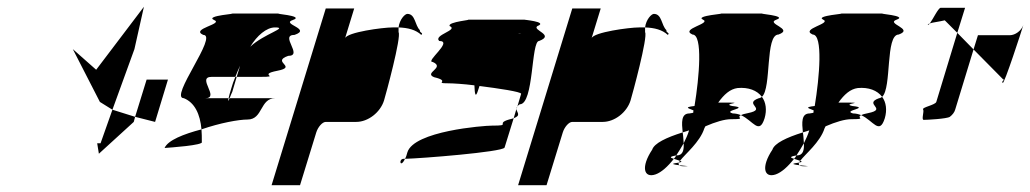

<svg xmlns="http://www.w3.org/2000/svg" viewBox="-20 -735 3042 567"><path d="M195 -590 275 -434 312 -411 377 -590 405 -715 264 -529ZM267 -312 272 -281 375 -375 379 -390 312 -411 277 -312ZM379 -390 438 -375 476 -500H413Z M466 -298C480 -299 583 -306 576 -316C576 -329 576 -341 575 -353C522 -339 476 -321 466 -298ZM523 -445C555 -432 571 -398 575 -353C630 -372 685 -382 711 -382C757 -382 747 -445 793 -445H658C655 -437 652 -433 655 -445H586C631 -445 559 -508 605 -508H675C679 -519 684 -530 689 -541L679 -508H749C812 -508 738 -514 799 -526C861 -538 779 -552 831 -570C877 -570 804 -632 850 -632C902 -650 808 -664 845 -676C883 -689 778 -695 806 -695H662C690 -695 583 -689 612 -676C642 -664 541 -650 580 -632C626 -632 478 -445 523 -445ZM663 -474C659 -460 656 -451 655 -445H658C661 -453 666 -464 666 -464L679 -508H675C670 -496 666 -485 663 -474ZM719 -597C739 -630 767 -654 792 -654C834 -654 759 -635 719 -597Z M782 -188H866L914 -344C919 -360 932 -375 942 -375H1032C1067 -375 1103 -403 1114 -438C1119 -454 1166 -627 1157 -640V-654H1139C1111 -654 1005 -640 999 -622L1026 -710H942ZM1157 -654C1185 -653 1208 -647 1224 -632C1232 -638 1218 -638 1220 -646C1205 -660 1207 -694 1183 -694C1176 -694 1160 -678 1157 -654Z M1258 -552C1296 -535 1230 -520 1262 -507C1313 -495 1260 -489 1302 -489C1317 -489 1350 -487 1381 -483C1382 -457 1384 -442 1393 -472L1396 -481C1452 -474 1519 -464 1519 -458L1508 -421C1510 -423 1511 -425 1515 -427C1557 -427 1548 -614 1572 -614C1620 -632 1550 -646 1567 -658C1601 -671 1521 -677 1529 -677H1359C1384 -677 1300 -671 1308 -658C1335 -646 1259 -632 1277 -614C1320 -614 1234 -552 1258 -552ZM1172 -266C1156 -266 1162 -236 1176 -266ZM1176 -266C1223 -267 1462 -286 1470 -299L1497 -386C1494 -385 1488 -383 1483 -382C1442 -370 1492 -364 1433 -364C1408 -364 1202 -348 1183 -285C1181 -277 1179 -271 1176 -266ZM1510 -636C1512 -637 1515 -637 1517 -637C1523 -637 1519 -637 1510 -636ZM1497 -386C1520 -394 1506 -403 1505 -413ZM1505 -413 1508 -421C1506 -418 1505 -416 1505 -413Z M1510 -188H1594L1642 -344C1647 -360 1660 -375 1670 -375H1760C1795 -375 1831 -403 1842 -438C1847 -454 1894 -627 1885 -640V-654H1867C1839 -654 1733 -640 1727 -622L1754 -710H1670ZM1885 -654C1913 -653 1936 -647 1952 -632C1960 -638 1946 -638 1948 -646C1933 -660 1935 -694 1911 -694C1904 -694 1888 -678 1885 -654Z M1906 -293C1872 -242 1881 -208 1916 -220C1933 -226 1952 -243 1970 -266C1960 -269 1954 -272 1977 -276C1984 -287 1992 -299 1999 -312C1998 -322 1998 -333 1996 -344C1948 -329 1912 -312 1906 -293ZM2025 -633C2056 -633 2045 -507 2031 -422C1995 -418 2018 -414 2028 -409C2027 -407 2028 -404 2027 -402C2025 -401 2020 -401 2016 -400C1991 -400 1993 -373 1996 -344C2003 -346 2008 -348 2015 -350C2011 -337 2005 -324 1999 -312C2000 -292 1997 -276 1978 -276H1977C1975 -272 1973 -269 1970 -266C1975 -264 1984 -262 1988 -260C2003 -280 2047 -315 2060 -356L2063 -362C2093 -375 2120 -383 2139 -383C2187 -383 2152 -387 2168 -395C2161 -398 2152 -400 2144 -400C2111 -409 2198 -416 2142 -422C2110 -429 2183 -432 2128 -432H2101C2118 -456 2136 -472 2158 -475C2190 -478 2216 -468 2230 -449C2259 -475 2239 -633 2279 -633C2326 -650 2239 -665 2273 -677C2308 -689 2210 -695 2234 -695H2106C2131 -695 2030 -689 2056 -677C2082 -665 1987 -650 2025 -633ZM1980 -254C1957 -251 1971 -249 1986 -247C1984 -249 1983 -252 1985 -255C1984 -255 1982 -254 1980 -254ZM1985 -255C1996 -257 1993 -258 1988 -260C1986 -258 1986 -257 1985 -255ZM1986 -247C1988 -245 1992 -244 2000 -244C2023 -244 2003 -245 1986 -247ZM2168 -395C2204 -379 2222 -335 2238 -386C2245 -410 2242 -433 2230 -449C2227 -447 2224 -445 2221 -445C2173 -428 2248 -413 2189 -401C2178 -399 2172 -397 2168 -395Z M2261 -293C2227 -242 2236 -208 2271 -220C2288 -226 2307 -243 2325 -266C2315 -269 2309 -272 2332 -276C2339 -287 2347 -299 2354 -312C2353 -322 2353 -333 2351 -344C2303 -329 2267 -312 2261 -293ZM2380 -633C2411 -633 2400 -507 2386 -422C2350 -418 2373 -414 2383 -409C2382 -407 2383 -404 2382 -402C2380 -401 2375 -401 2371 -400C2346 -400 2348 -373 2351 -344C2358 -346 2363 -348 2370 -350C2366 -337 2360 -324 2354 -312C2355 -292 2352 -276 2333 -276H2332C2330 -272 2328 -269 2325 -266C2330 -264 2339 -262 2343 -260C2358 -280 2402 -315 2415 -356L2418 -362C2448 -375 2475 -383 2494 -383C2542 -383 2507 -387 2523 -395C2516 -398 2507 -400 2499 -400C2466 -409 2553 -416 2497 -422C2465 -429 2538 -432 2483 -432H2456C2473 -456 2491 -472 2513 -475C2545 -478 2571 -468 2585 -449C2614 -475 2594 -633 2634 -633C2681 -650 2594 -665 2628 -677C2663 -689 2565 -695 2589 -695H2461C2486 -695 2385 -689 2411 -677C2437 -665 2342 -650 2380 -633ZM2335 -254C2312 -251 2326 -249 2341 -247C2339 -249 2338 -252 2340 -255C2339 -255 2337 -254 2335 -254ZM2340 -255C2351 -257 2348 -258 2343 -260C2341 -258 2341 -257 2340 -255ZM2341 -247C2343 -245 2347 -244 2355 -244C2378 -244 2358 -245 2341 -247ZM2523 -395C2559 -379 2577 -335 2593 -386C2600 -410 2597 -433 2585 -449C2582 -447 2579 -445 2576 -445C2528 -428 2603 -413 2544 -401C2533 -399 2527 -397 2523 -395Z M2720 -662C2721 -661 2724 -663 2726 -666C2723 -665 2719 -663 2720 -662ZM2726 -666C2735 -669 2754 -671 2770 -675L2807 -638L2830 -712H2758C2751 -712 2735 -678 2726 -666ZM2706 -412C2710 -406 2700 -381 2708 -381C2717 -381 2776 -384 2785 -390C2793 -396 2799 -404 2801 -412L2855 -589L2807 -638L2745 -434C2742 -425 2702 -418 2706 -412ZM2855 -589 2943 -500C2951 -500 2936 -497 2941 -490C2945 -484 2998 -647 3002 -661C2996 -644 2978 -631 2962 -631H2868ZM3002 -661V-662Z"/></svg>

Font: bitstorm
Style: ulcnobl
Weight: 400
Version: Version 0.2